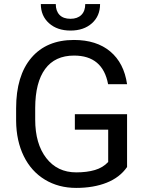

<svg xmlns="http://www.w3.org/2000/svg" viewBox="-20 -918 721 948"><path d="M607.4 -93.3Q571.3 -41.5 506.6 -15.9Q441.9 9.8 356 9.8Q269 9.8 201.7 -31Q134.3 -71.8 97.4 -147Q60.5 -222.2 59.6 -321.3V-383.3Q59.6 -543.9 134.5 -632.3Q209.5 -720.7 345.2 -720.7Q456.5 -720.7 524.4 -663.8Q592.3 -606.9 607.4 -502.4H513.7Q487.3 -643.6 345.7 -643.6Q251.5 -643.6 202.9 -577.4Q154.3 -511.2 153.8 -385.7V-327.6Q153.8 -208 208.5 -137.5Q263.2 -66.9 356.4 -66.9Q409.2 -66.9 448.7 -78.6Q488.3 -90.3 514.2 -118.2V-277.8H349.6V-354H607.4ZM474.1 -897.9Q474.1 -838.9 433.8 -803Q393.6 -767.1 328.1 -767.1Q262.7 -767.1 222.2 -803.2Q181.6 -839.4 181.6 -897.9H255.4Q255.4 -863.8 273.9 -844.5Q292.5 -825.2 328.1 -825.2Q362.3 -825.2 381.6 -844.2Q400.9 -863.3 400.9 -897.9Z"/></svg>

Font: APIMedia Roboto
Style: Regular
Weight: 400
Designer: Google
Version: Version 2.137; 2017